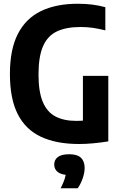

<svg xmlns="http://www.w3.org/2000/svg" viewBox="-20 -770 654 1038"><path d="M407.4 8.5Q284.3 8.5 201.1 -30.7Q118 -69.9 75.8 -153.2Q33.6 -236.5 33.6 -369.7Q33.6 -502.4 76.4 -586.3Q119.3 -670.1 201.2 -709.9Q283.1 -749.7 400.3 -749.7Q443 -749.7 479.2 -745.1Q515.4 -740.4 549.5 -731.1V-605.8Q514.8 -614.7 482.4 -619.4Q450 -624 415.5 -624Q338.1 -624 287.9 -600.3Q237.6 -576.6 212.9 -520.6Q188.2 -464.6 188.2 -367.6Q188.2 -273.8 211.5 -218.7Q234.8 -163.7 280.2 -140.1Q325.7 -116.5 392 -116.5Q413.2 -116.5 434.3 -118.3Q455.3 -120.1 473 -122.9L428.3 -84.6V-360H565.5V-5.6Q524.8 0.9 484.5 4.7Q444.3 8.5 407.4 8.5ZM307.9 247.9Q324.8 214.6 331.2 191.6Q337.6 168.6 337.6 143.9L366.9 176.1H355.3Q313.1 176.1 293.1 160.6Q273.1 145.1 273.1 119.5Q273.1 93.7 292.9 78.8Q312.8 63.9 354.7 63.9Q397.8 63.9 417.7 83Q437.6 102.1 437.6 137.8Q437.6 164.2 426.9 194.7Q416.2 225.1 400.1 247.9Z"/></svg>

Font: Encode Sans SC Condensed Thin
Style: Regular
Weight: 100
Width: 3
Designer: Multiple Designers
Foundry: Impallari Type
Version: Version 3.002